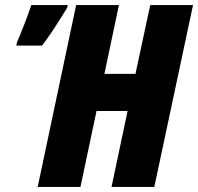

<svg xmlns="http://www.w3.org/2000/svg" viewBox="-20 -734 778 754"><path d="M279 -714H447L390 -444H512L570 -714H738L586 0H418L481 -298H359L296 0H128ZM47 -569Q56 -588 74.5 -636Q93 -684 103 -714H246L244 -704Q182 -602 145 -555H44Z"/></svg>

Font: Noto Sans UI CondBlack
Style: Italic
Weight: 900
Width: 3
Italic angle: -12°
Designer: Monotype Design Team
Foundry: Monotype Imaging Inc.
Version: Version 1.001